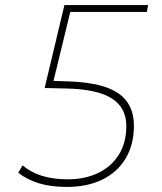

<svg xmlns="http://www.w3.org/2000/svg" viewBox="-20 -730 640 757"><path d="M243 7Q180 7 133 -7.5Q86 -22 52 -49L69 -78Q133 -23 247 -23Q315 -23 367 -48Q419 -73 448.5 -120Q478 -167 478 -233Q478 -305 421.5 -341.5Q365 -378 244 -381L156 -383L234 -710H564L559 -683H257L191 -411L253 -409Q387 -404 447.5 -361.5Q508 -319 508 -235Q508 -160 475.5 -105.5Q443 -51 383.5 -22Q324 7 243 7Z"/></svg>

Font: Livvic Thin
Style: Italic
Weight: 250
Italic angle: -10°
Designer: Jacques Le Bailly, Baron von Fonthausen
Version: Version 1.001; ttfautohint (v1.8.2)